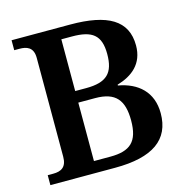

<svg xmlns="http://www.w3.org/2000/svg" viewBox="-105 -814 889 914"><g transform="rotate(-15 339.0 -357.0)"><path d="M32 0H351C538 0 628 -65 628 -195C628 -300 561 -358 465 -375V-379C539 -401 598 -446 598 -537C598 -661 505 -714 321 -714H32V-665H58C93 -665 126 -655 126 -602V-115C126 -63 98 -49 59 -49H32ZM316 -402H262V-657H314C413 -657 455 -627 455 -533C455 -440 418 -402 316 -402ZM343 -57H262V-345H345C446 -345 483 -298 483 -198C483 -94 441 -57 343 -57Z"/></g></svg>

Font: Noto Serif Gurmukhi SemiBold
Style: Regular
Weight: 600
Designer: Vaibhav Singh and the Monotype Design Team
Foundry: Monotype Imaging Inc.
Version: Version 2.004